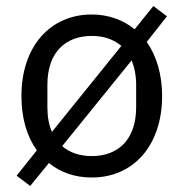

<svg xmlns="http://www.w3.org/2000/svg" viewBox="-20 -576 608 636"><path d="M80 40 142 -36C180 -5 228 12 284 12C422 12 517 -94 517 -258C517 -330 498 -392 466 -437L533 -522L488 -556L426 -479C388 -510 339 -528 284 -528C146 -528 51 -422 51 -258C51 -185 69 -124 102 -78L35 6ZM284 -59C245 -59 211 -70 186 -92L416 -376C425 -354 431 -327 431 -295V-221C431 -112 370 -59 284 -59ZM137 -221V-295C137 -404 198 -457 284 -457C323 -457 356 -446 382 -424L152 -139C142 -162 137 -189 137 -221Z"/></svg>

Font: IBM Plex Devanagari
Style: Regular
Weight: 400
Designer: Mike Abbink, Paul van der Laan, Pieter van Rosmalen, Erin McLaughlin
Foundry: Bold Monday
Version: Version 1.0